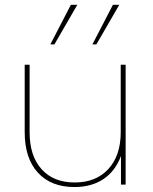

<svg xmlns="http://www.w3.org/2000/svg" viewBox="-20 -752 622 782"><path d="M201.7 -571.3H185.1L268.6 -732.4H294.9ZM372.6 -571.3H356.4L439.9 -732.4H465.8ZM491.7 0H472.7V-116.7Q449.7 -55.2 401.4 -22.7Q353 9.8 283.2 9.8Q187.5 9.8 134 -49.1Q80.6 -107.9 80.6 -213.4V-488.3H100.6V-213.4Q100.6 -117.2 149.2 -63Q197.8 -8.8 284.2 -8.8Q371.1 -8.8 421.4 -63.7Q471.7 -118.7 471.7 -213.4V-488.3H491.7Z"/></svg>

Font: Kumbh Sans Thin
Style: Regular
Weight: 250
Version: Version 1.004